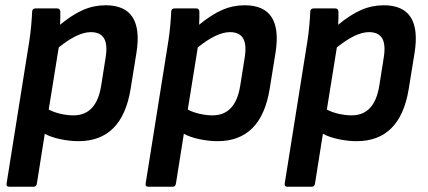

<svg xmlns="http://www.w3.org/2000/svg" viewBox="-20 -524 1625 729"><path d="M15 185Q3 185 5 173L92 -373Q96 -400 98.5 -428Q101 -456 102 -479Q102 -492 115 -492H197Q208 -492 209 -480Q209 -471 209 -457Q209 -443 208 -430Q254 -468 295 -486Q336 -504 381 -504Q527 -504 498 -323L476 -187Q444 12 278 12Q245 12 209.5 4.5Q174 -3 150 -16L120 173Q118 185 108 185ZM325 -402Q275 -402 203 -344L165 -108Q186 -97 211.5 -91.5Q237 -86 259 -86Q346 -86 364 -198L381 -305Q389 -355 375 -378.5Q361 -402 325 -402Z M543 185Q531 185 533 173L620 -373Q624 -400 626.5 -428Q629 -456 630 -479Q630 -492 643 -492H725Q736 -492 737 -480Q737 -471 737 -457Q737 -443 736 -430Q782 -468 823 -486Q864 -504 909 -504Q1055 -504 1026 -323L1004 -187Q972 12 806 12Q773 12 737.5 4.5Q702 -3 678 -16L648 173Q646 185 636 185ZM853 -402Q803 -402 731 -344L693 -108Q714 -97 739.5 -91.5Q765 -86 787 -86Q874 -86 892 -198L909 -305Q917 -355 903 -378.5Q889 -402 853 -402Z M1071 185Q1059 185 1061 173L1148 -373Q1152 -400 1154.5 -428Q1157 -456 1158 -479Q1158 -492 1171 -492H1253Q1264 -492 1265 -480Q1265 -471 1265 -457Q1265 -443 1264 -430Q1310 -468 1351 -486Q1392 -504 1437 -504Q1583 -504 1554 -323L1532 -187Q1500 12 1334 12Q1301 12 1265.5 4.5Q1230 -3 1206 -16L1176 173Q1174 185 1164 185ZM1381 -402Q1331 -402 1259 -344L1221 -108Q1242 -97 1267.5 -91.5Q1293 -86 1315 -86Q1402 -86 1420 -198L1437 -305Q1445 -355 1431 -378.5Q1417 -402 1381 -402Z"/></svg>

Font: Sofia Sans
Style: Bold Italic
Weight: 700
Italic angle: -9°
Designer: Botio Nikoltchev, Ani Petrova
Foundry: lettersoup
Version: Version 4.101; ttfautohint (v1.8.4.7-5d5b)